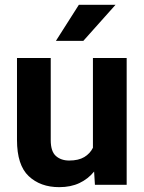

<svg xmlns="http://www.w3.org/2000/svg" viewBox="-20 -770 600 800"><path d="M375.5 0 372.1 -55.2Q347.2 -24.4 311 -7.3Q274.9 9.8 226.6 9.8Q148.4 9.8 99.6 -36.1Q50.8 -82 50.8 -187V-528.3H191.4V-186Q191.4 -139.2 212.9 -120.1Q234.4 -101.1 268.1 -101.1Q307.1 -101.1 331.1 -115.5Q355 -129.9 367.2 -154.3V-528.3H507.8V0ZM212.9 -599.6 308.6 -750H461.4L327.1 -599.6Z"/></svg>

Font: Vazirmatn UI
Style: Bold
Weight: 700
Designer: Saber Rastikerdar
Foundry: Saber Rastikerdar
Version: Version 33.003